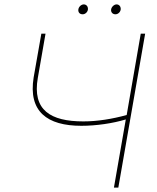

<svg xmlns="http://www.w3.org/2000/svg" viewBox="-20 -853 714 873"><path d="M350 -281C417 -281 493 -292 552 -310L498 0H518L640 -700H620L556 -330C490 -312 423 -301 359 -301C210 -301 126 -352 152 -499L187 -700H168L133 -501C108 -346 194 -281 350 -281ZM356 -788C368 -788 380 -799 380 -813C380 -823 373 -833 361 -833C348 -833 336 -820 336 -807C336 -796 343 -788 356 -788ZM505 -788C517 -788 529 -799 529 -813C529 -823 522 -833 510 -833C498 -833 485 -820 485 -807C485 -796 493 -788 505 -788Z"/></svg>

Font: Fixel Display 20240404 Thin
Style: Italic
Weight: 100
Italic angle: -10°
Designer: AlfaBravo + MacPaw
Foundry: Kyrylo Tkachov, Marchela Mozhyna, Serhii Makarenko, Maria Weinstein, Zakhar Kryvoshyya
Version: Version 1.211;Glyphs 3.2 (3225)